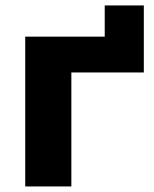

<svg xmlns="http://www.w3.org/2000/svg" viewBox="-20 -671 555 691"><path d="M236.8 0V-410.2H497.6V-651.4H356.9V-539.1H70.8V0Z"/></svg>

Font: Winston ExtraBold
Style: Regular
Weight: 800
Designer: Vernon Adams, Kim Jin-seong, David Berlow, Cristiano Sobral
Foundry: The Winston Project Authors
Version: Version 3.004